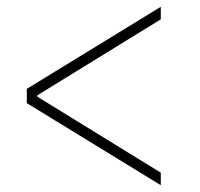

<svg xmlns="http://www.w3.org/2000/svg" viewBox="-20 -573 590 566"><path d="M454 -27 59 -269V-311L454 -553V-516L90 -292V-288L454 -64Z"/></svg>

Font: M PLUS Code Latin SemiExpanded ExtraLight
Style: Regular
Weight: 250
Width: 6
Designer: Coji Morishita
Foundry: UNDERFOREST DESIGN
Version: Version 1.002; ttfautohint (v1.8.3)